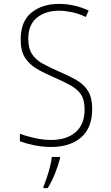

<svg xmlns="http://www.w3.org/2000/svg" viewBox="-20 -744 570 985"><path d="M242 10Q199 10 157 1.5Q115 -7 82 -19V-58Q116 -45 159 -35.5Q202 -26 242 -26Q322 -26 368 -66Q414 -106 414 -183Q414 -231 396 -258.5Q378 -286 342 -306Q306 -326 253 -349Q206 -369 168 -391.5Q130 -414 108 -448.5Q86 -483 86 -541Q86 -634 141 -679Q196 -724 283 -724Q361 -724 435 -690L420 -657Q382 -675 346.5 -682Q311 -689 283 -689Q213 -689 169 -653Q125 -617 125 -544Q125 -495 145 -465.5Q165 -436 199 -417.5Q233 -399 276 -380Q330 -357 370 -334.5Q410 -312 431.5 -277.5Q453 -243 453 -185Q453 -88 396 -39Q339 10 242 10ZM203 213Q210 197 219.5 169Q229 141 236.5 111.5Q244 82 246 61H288V68Q279 104 262.5 145.5Q246 187 225 221H203Z"/></svg>

Font: Noto Sans Mono Condensed ExtraLight
Style: Regular
Weight: 200
Width: 3
Designer: Monotype Design Team
Foundry: Monotype Imaging Inc.
Version: Version 2.014; ttfautohint (v1.8.4.7-5d5b)